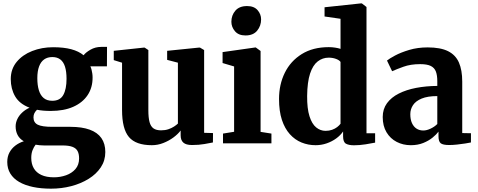

<svg xmlns="http://www.w3.org/2000/svg" viewBox="-20 -839 2796 1124"><path d="M278.5 265.5Q220 265.5 172.8 255.5Q125.5 245.5 92 226Q58.5 206.5 40.5 177.2Q22.5 148 22.5 109Q22.5 78 35.2 54Q48 30 70 13.2Q92 -3.5 119.5 -12Q94.5 -26.5 83 -48.8Q71.5 -71 71.5 -99Q71.5 -121 81.5 -142Q91.5 -163 110 -180.2Q128.5 -197.5 153 -208.5Q94 -231 68.5 -275Q43 -319 43 -376Q43 -434.5 77.2 -476.2Q111.5 -518 168 -540.2Q224.5 -562.5 291 -562.5Q353 -562.5 397 -550.8Q441 -539 469.5 -515.5Q481 -531.5 509.5 -548Q538 -564.5 573 -564.5H606.5L606 -450.5H509Q513 -442.5 515.8 -431.8Q518.5 -421 520.2 -409.5Q522 -398 522 -386Q522.5 -326.5 493 -282.2Q463.5 -238 408.8 -213.8Q354 -189.5 277 -189.5Q255 -189.5 234.2 -191.2Q213.5 -193 196.5 -196.5Q186.5 -186.5 181.2 -176Q176 -165.5 176 -151.5Q176 -121.5 201 -109Q226 -96.5 286.5 -96.5H392.5Q459.5 -96.5 505 -80Q550.5 -63.5 573.5 -30.8Q596.5 2 596.5 51Q596.5 101 570.2 140.5Q544 180 498.8 208Q453.5 236 396.8 250.8Q340 265.5 278.5 265.5ZM295.5 199Q333 199 366.8 187Q400.5 175 421.8 150.5Q443 126 443 88.5Q443 61.5 434 45Q425 28.5 403.8 20.5Q382.5 12.5 346 12.5H238Q224.5 12.5 212 11.2Q199.5 10 188.5 8Q178 21.5 170.5 40.5Q163 59.5 163 85.5Q163 121 177.8 146.2Q192.5 171.5 222 185.2Q251.5 199 295.5 199ZM286 -249Q331.5 -249 350.5 -283Q369.5 -317 369.5 -377.5Q369.5 -420.5 360.5 -448.8Q351.5 -477 333 -491Q314.5 -505 286.5 -505Q258 -505 238.5 -491.2Q219 -477.5 208.8 -450Q198.5 -422.5 198.5 -381Q198.5 -340.5 207.5 -310.8Q216.5 -281 235.8 -265Q255 -249 286 -249Z M1104 10Q1069.5 10 1053.5 -4Q1037.5 -18 1037.5 -47V-75Q1022 -54 995.2 -34.2Q968.5 -14.5 936 -1.8Q903.5 11 869 11Q775 11 734.8 -36.8Q694.5 -84.5 694.5 -195V-472L646 -487V-541.5L823.5 -560.5H826.5L848.5 -546V-193.5Q848.5 -150 855.5 -124.2Q862.5 -98.5 878.8 -87.2Q895 -76 923 -76Q947 -76 966 -82.5Q985 -89 999 -98.2Q1013 -107.5 1021.5 -115.5V-472L958.5 -488.5V-541.5L1145.5 -560.5H1150.5L1175 -546V-61.5L1227 -60L1226.5 -5Q1208.5 -1.5 1176.8 4.2Q1145 10 1104 10Z M1285.5 0V-57L1350.5 -67.5V-450L1283 -470V-534L1473.5 -561H1477.5L1505.5 -540.5V-67L1569 -57V0ZM1416.5 -631.5Q1376.5 -631.5 1355.5 -656.2Q1334.5 -681 1334.5 -711.5Q1334.5 -749.5 1357.8 -776.5Q1381 -803.5 1426 -803.5H1427Q1467 -803.5 1487.8 -779.8Q1508.5 -756 1508.5 -725.5Q1508.5 -687.5 1485.5 -659.5Q1462.5 -631.5 1417.5 -631.5Z M1827.5 11Q1784 11 1745.2 -4.8Q1706.5 -20.5 1676.8 -53.5Q1647 -86.5 1630.2 -137.5Q1613.5 -188.5 1613.5 -259.5Q1613.5 -344 1647.2 -412.8Q1681 -481.5 1746.2 -522.2Q1811.5 -563 1904.5 -563Q1924 -563 1941.8 -560.2Q1959.5 -557.5 1973.5 -553V-729L1880 -742.5V-796.5L2091 -819H2098.5L2125.5 -798V-59H2176V-4Q2155 0.5 2119.8 6Q2084.5 11.5 2052.5 11.5Q2021.5 11.5 2005 2Q1988.5 -7.5 1988.5 -41V-69.5Q1973.5 -47 1948.5 -28.8Q1923.5 -10.5 1892.5 0.2Q1861.5 11 1827.5 11ZM1886 -73Q1907 -73 1924.2 -79.2Q1941.5 -85.5 1953.8 -95Q1966 -104.5 1973.5 -114.5V-476.5Q1966.5 -487 1947 -494.2Q1927.5 -501.5 1904 -501.5Q1868.5 -501.5 1840 -479.5Q1811.5 -457.5 1795.2 -408.2Q1779 -359 1778 -277Q1777.5 -203.5 1791.8 -158.5Q1806 -113.5 1830.8 -93.2Q1855.5 -73 1886 -73Z M2385 11Q2340 11 2302.5 -8.2Q2265 -27.5 2242.8 -64.5Q2220.5 -101.5 2220.5 -154Q2220.5 -200.5 2245.5 -234.8Q2270.5 -269 2314.5 -291.2Q2358.5 -313.5 2416.2 -324.5Q2474 -335.5 2540 -336V-363.5Q2540 -398 2531.8 -420Q2523.5 -442 2502 -452.8Q2480.5 -463.5 2440 -463.5Q2383.5 -463.5 2341.5 -448.2Q2299.5 -433 2275.5 -422L2245.5 -484.5Q2258.5 -495.5 2292.5 -513.8Q2326.5 -532 2375.8 -546.8Q2425 -561.5 2483.5 -561.5Q2558.5 -561.5 2602.8 -539.5Q2647 -517.5 2666.5 -473.2Q2686 -429 2686 -361V-60L2737 -59V-5Q2725.5 -2.5 2703.5 1Q2681.5 4.5 2656.2 7.2Q2631 10 2609.5 10Q2573.5 10 2560.2 -0.2Q2547 -10.5 2547 -41.5V-68.5Q2535.5 -52.5 2512.8 -33.8Q2490 -15 2457.8 -2Q2425.5 11 2385 11ZM2458 -75Q2477.5 -75 2500.5 -85.8Q2523.5 -96.5 2540 -113V-276.5Q2483.5 -276.5 2448.5 -262Q2413.5 -247.5 2397.8 -223.5Q2382 -199.5 2382 -170.5Q2382 -140 2391.5 -118.8Q2401 -97.5 2418.2 -86.2Q2435.5 -75 2458 -75Z"/></svg>

Font: Merriweather 36pt ExtraBold
Style: Regular
Weight: 800
Designer: Eben Sorkin
Foundry: Eben Sorkin
Version: Version 2.100